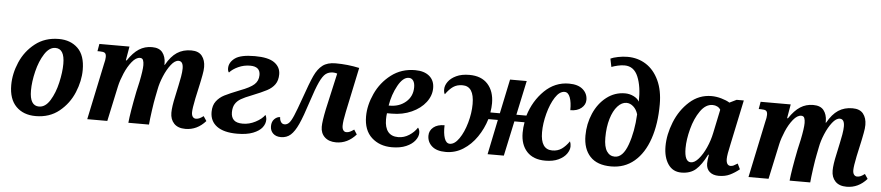

<svg xmlns="http://www.w3.org/2000/svg" viewBox="-44 -1057 6215 1354"><g transform="rotate(5 3063.5 -380.0)"><path d="M40 -193Q40 -274 75 -355.5Q110 -437 179.5 -491.5Q249 -546 347 -546Q430 -546 481.5 -496Q533 -446 533 -343Q533 -265 499 -183Q465 -101 396.5 -45.5Q328 10 230 10Q143 10 91.5 -42Q40 -94 40 -193ZM393 -374Q393 -481 328 -481Q285 -481 251.5 -429Q218 -377 200 -303Q182 -229 182 -167Q182 -59 248 -59Q293 -59 326 -112.5Q359 -166 376 -240.5Q393 -315 393 -374Z M1182 -97Q1182 -140 1199 -215L1216 -295Q1222 -321 1228 -356Q1234 -391 1234 -414Q1234 -466 1201 -466Q1175 -466 1148 -431.5Q1121 -397 1100 -347Q1079 -297 1071 -253L1060 -198Q1053 -165 1044 -101Q1035 -37 1032 0H886Q893 -73 923 -223L939 -294Q956 -377 956 -414Q956 -435 950.5 -449Q945 -463 928 -463Q900 -463 871.5 -428Q843 -393 821.5 -342.5Q800 -292 791 -251L737 0H595L679 -399Q687 -429 687 -448Q687 -470 677 -477Q667 -484 642 -484H625L634 -536H847L830 -437H836Q874 -494 914.5 -520Q955 -546 1006 -546Q1057 -546 1080 -517Q1103 -488 1104 -441Q1104 -434 1103 -430H1107Q1141 -491 1183.5 -519Q1226 -547 1284 -547Q1336 -547 1360 -516.5Q1384 -486 1384 -438Q1384 -413 1377.5 -380.5Q1371 -348 1370 -342L1365 -318L1342 -213Q1327 -140 1327 -113Q1327 -92 1335.5 -81Q1344 -70 1358 -70Q1371 -70 1383 -75.5Q1395 -81 1411 -93L1433 -60Q1373 8 1290 8Q1237 8 1209.5 -21Q1182 -50 1182 -97Z M1464 -127Q1464 -174 1486.5 -203.5Q1509 -233 1543.5 -250.5Q1578 -268 1651 -297Q1721 -323 1749.5 -349Q1778 -375 1778 -416Q1778 -476 1707 -476Q1663 -476 1623.5 -458Q1584 -440 1562 -415Q1558 -418 1555.5 -426Q1553 -434 1553 -444Q1553 -486 1593.5 -516Q1634 -546 1734 -546Q1830 -546 1873 -515Q1916 -484 1916 -433Q1916 -390 1896.5 -362Q1877 -334 1841 -315Q1805 -296 1735 -268Q1688 -250 1661.5 -234.5Q1635 -219 1621 -196Q1607 -173 1607 -137Q1607 -102 1626.5 -83Q1646 -64 1690 -64Q1736 -64 1780 -87Q1824 -110 1844 -139Q1847 -136 1850 -126Q1853 -116 1853 -106Q1853 -77 1833 -51Q1813 -25 1769 -7.5Q1725 10 1656 10Q1562 10 1513 -26Q1464 -62 1464 -127Z M2247 -91Q2247 -129 2265 -216L2323 -474Q2308 -479 2294 -479Q2263 -479 2242 -463Q2221 -447 2199.5 -401Q2178 -355 2147 -259Q2113 -153 2088 -98Q2063 -43 2035 -18Q2007 7 1966 7Q1931 7 1910.5 -12.5Q1890 -32 1890 -64Q1890 -96 1908.5 -114.5Q1927 -133 1949 -133Q1949 -114 1958 -99.5Q1967 -85 1984 -85Q2002 -85 2016 -99.5Q2030 -114 2047 -154Q2064 -194 2093 -276Q2133 -391 2156.5 -442Q2180 -493 2214 -519Q2248 -545 2306 -545Q2392 -545 2474 -527L2407 -210Q2393 -144 2393 -111Q2393 -91 2401 -79.5Q2409 -68 2423 -68Q2436 -68 2448 -73.5Q2460 -79 2477 -91L2498 -58Q2438 10 2357 10Q2306 10 2276.5 -17.5Q2247 -45 2247 -91Z M2552 -191Q2552 -270 2590 -353Q2628 -436 2700 -491Q2772 -546 2869 -546Q2933 -546 2969.5 -515.5Q3006 -485 3006 -431Q3006 -377 2970 -330Q2934 -283 2871 -254.5Q2808 -226 2731 -226H2697Q2694 -207 2694 -182Q2694 -125 2718 -95Q2742 -65 2790 -65Q2831 -65 2867 -88Q2903 -111 2924 -144Q2936 -130 2936 -107Q2936 -81 2915 -53.5Q2894 -26 2852.5 -8Q2811 10 2752 10Q2665 10 2608.5 -41.5Q2552 -93 2552 -191ZM2712 -281Q2780 -281 2826 -321Q2872 -361 2872 -425Q2872 -455 2860.5 -471.5Q2849 -488 2829 -488Q2788 -488 2752.5 -424Q2717 -360 2704 -281Z M3662 -172Q3662 -209 3669 -247H3597L3544 0H3429L3480 -247H3413Q3392 -178 3352 -119.5Q3312 -61 3256 -25.5Q3200 10 3133 10Q3069 10 3035.5 -19.5Q3002 -49 3002 -94Q3002 -130 3030.5 -153.5Q3059 -177 3109 -177Q3107 -120 3119 -85Q3131 -50 3157 -50Q3191 -50 3222.5 -95.5Q3254 -141 3273.5 -210Q3293 -279 3293 -343Q3293 -469 3211 -469Q3172 -469 3145 -450.5Q3118 -432 3092 -395Q3084 -405 3084 -430Q3084 -456 3103 -483Q3122 -510 3160 -528Q3198 -546 3253 -546Q3338 -546 3383.5 -495.5Q3429 -445 3429 -360Q3429 -330 3423 -295H3490L3541 -538H3659L3607 -295H3678Q3711 -402 3785 -474Q3859 -546 3958 -546Q4022 -546 4056 -516.5Q4090 -487 4090 -442Q4090 -408 4061 -384Q4032 -360 3983 -360Q3984 -415 3971 -450Q3958 -485 3932 -485Q3896 -485 3865.5 -437.5Q3835 -390 3816.5 -320Q3798 -250 3798 -188Q3798 -66 3881 -66Q3919 -66 3947 -85.5Q3975 -105 4000 -141Q4007 -125 4007 -106Q4007 -80 3988 -53Q3969 -26 3931 -8Q3893 10 3838 10Q3753 10 3707.5 -39Q3662 -88 3662 -172Z M4105 -191Q4105 -274 4137 -348Q4169 -422 4227 -467Q4285 -512 4358 -512Q4390 -512 4418.5 -498Q4447 -484 4459 -462Q4462 -568 4433 -638Q4404 -708 4337 -708Q4314 -708 4288.5 -702Q4263 -696 4245 -689L4233 -747Q4251 -756 4285.5 -763Q4320 -770 4353 -770Q4426 -770 4483.5 -733.5Q4541 -697 4574.5 -626Q4608 -555 4608 -456Q4608 -317 4572 -211.5Q4536 -106 4467.5 -48Q4399 10 4304 10Q4205 10 4155 -43.5Q4105 -97 4105 -191ZM4455 -372Q4445 -406 4422.5 -426Q4400 -446 4374 -446Q4340 -446 4310.5 -413.5Q4281 -381 4263.5 -322.5Q4246 -264 4246 -189Q4246 -124 4267 -92.5Q4288 -61 4324 -61Q4381 -61 4415 -155Q4449 -249 4455 -372Z M4674 -165Q4674 -248 4709.5 -337Q4745 -426 4812 -486Q4879 -546 4967 -546Q5001 -546 5037.5 -535.5Q5074 -525 5096 -511L5145 -535H5196L5130 -222Q5112 -143 5112 -114Q5112 -91 5120 -79Q5128 -67 5143 -67Q5154 -67 5163.5 -71.5Q5173 -76 5192 -88L5211 -49Q5179 -23 5145 -6.5Q5111 10 5066 10Q5025 10 5001 -11Q4977 -32 4977 -70Q4977 -92 4984 -132H4979Q4942 -58 4903 -24Q4864 10 4801 10Q4740 10 4707 -39Q4674 -88 4674 -165ZM5001 -288 5036 -455Q5028 -469 5013 -476.5Q4998 -484 4980 -484Q4931 -484 4893.5 -430.5Q4856 -377 4836 -301Q4816 -225 4816 -164Q4816 -68 4862 -68Q4888 -68 4916 -100Q4944 -132 4967 -183Q4990 -234 5001 -288Z M5863 -97Q5863 -140 5880 -215L5897 -295Q5903 -321 5909 -356Q5915 -391 5915 -414Q5915 -466 5882 -466Q5856 -466 5829 -431.5Q5802 -397 5781 -347Q5760 -297 5752 -253L5741 -198Q5734 -165 5725 -101Q5716 -37 5713 0H5567Q5574 -73 5604 -223L5620 -294Q5637 -377 5637 -414Q5637 -435 5631.5 -449Q5626 -463 5609 -463Q5581 -463 5552.5 -428Q5524 -393 5502.5 -342.5Q5481 -292 5472 -251L5418 0H5276L5360 -399Q5368 -429 5368 -448Q5368 -470 5358 -477Q5348 -484 5323 -484H5306L5315 -536H5528L5511 -437H5517Q5555 -494 5595.5 -520Q5636 -546 5687 -546Q5738 -546 5761 -517Q5784 -488 5785 -441Q5785 -434 5784 -430H5788Q5822 -491 5864.5 -519Q5907 -547 5965 -547Q6017 -547 6041 -516.5Q6065 -486 6065 -438Q6065 -413 6058.5 -380.5Q6052 -348 6051 -342L6046 -318L6023 -213Q6008 -140 6008 -113Q6008 -92 6016.5 -81Q6025 -70 6039 -70Q6052 -70 6064 -75.5Q6076 -81 6092 -93L6114 -60Q6054 8 5971 8Q5918 8 5890.5 -21Q5863 -50 5863 -97Z"/></g></svg>

Font: Noto Serif Narrow
Style: Bold Italic
Weight: 700
Width: 4
Italic angle: -12°
Designer: Monotype Design Team
Foundry: Monotype Imaging Inc.
Version: Version 1.001